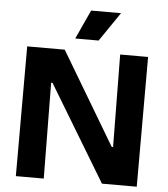

<svg xmlns="http://www.w3.org/2000/svg" viewBox="-58 -921 849 973"><g transform="rotate(5 366.5 -434.5)"><path d="M59 0V-660H250L530 -190H537L532 -660H674V0H497L203 -487H196L201 0ZM417 -721H298L366 -869H518Z"/></g></svg>

Font: Bricolage Grotesque 28pt
Style: Bold
Weight: 700
Designer: Mathieu Triay
Foundry: Atelier Triay
Version: Version 1.000;gftools[0.9.30]